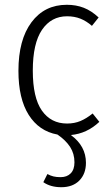

<svg xmlns="http://www.w3.org/2000/svg" viewBox="-20 -554 460 802"><path d="M339 126Q339 172 311.5 200Q284 228 236 228Q191 228 161 207L178 173Q191 180 203.5 183Q216 186 233 186Q260 186 275.5 170Q291 154 291 124Q291 88 273 60Q255 32 220 8Q143 -6 100 -74Q57 -142 57 -258Q57 -388 111.5 -461Q166 -534 259 -534Q298 -534 330 -521.5Q362 -509 392 -481L364 -446Q341 -466 316 -476Q291 -486 260 -486Q194 -486 155.5 -429.5Q117 -373 117 -259Q117 -146 155 -92Q193 -38 260 -38Q291 -38 316 -48.5Q341 -59 367 -80L395 -45Q343 4 276 10Q339 56 339 126Z"/></svg>

Font: Fira Sans Condensed Light
Style: Regular
Weight: 300
Width: 3
Designer: bBox Type GmbH & Carrois Corporate GbR & Edenspiekermann AG
Foundry: bBox Type GmbH & Carrois Corporate GbR & Edenspiekermann AG
Version: Version 4.301